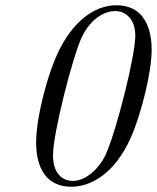

<svg xmlns="http://www.w3.org/2000/svg" viewBox="-20 -686 595 728"><path d="M117 -148C117 -117 117 22 251 22C317 22 411 -19 476 -164C517 -257 555 -415 555 -496C555 -536 550 -666 421 -666C349 -666 269 -619 209 -505C160 -412 117 -237 117 -148ZM181 -98C181 -180 256 -475 291 -547C328 -622 382 -644 416 -644C457 -644 493 -614 493 -550C493 -476 423 -193 380 -98C358 -51 308 0 256 0C224 0 181 -20 181 -98Z"/></svg>

Font: CMU Serif
Style: Italic
Weight: 500
Italic angle: -14.04°
Version: Version 0.7.0